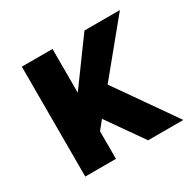

<svg xmlns="http://www.w3.org/2000/svg" viewBox="-121 -666 818 802"><g transform="rotate(-30 288.0 -265.0)"><path d="M74 0H222V-133L255 -174L377 0H547L347 -286L547 -530H376L222 -319V-530H74Z"/></g></svg>

Font: Iosevka Sparkle Heavy
Style: Regular
Weight: 900
Designer: Belleve Invis
Foundry: Belleve Invis
Version: Version 4.5.0; ttfautohint (v1.8.3)